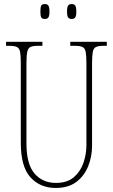

<svg xmlns="http://www.w3.org/2000/svg" viewBox="-20 -921 560 951"><path d="M256 10Q179 10 131 -42.5Q83 -95 83 -214V-609Q83 -646 79.5 -664Q76 -682 64 -688Q52 -694 27 -694H10V-714H190V-694H167Q143 -694 131 -688.5Q119 -683 115 -664Q111 -645 111 -606V-210Q111 -108 151 -61.5Q191 -15 257 -15Q313 -15 346 -43.5Q379 -72 393.5 -115Q408 -158 408 -202V-607Q408 -645 404.5 -663.5Q401 -682 389 -688Q377 -694 352 -694H328V-714H509V-694H492Q467 -694 455 -688Q443 -682 439.5 -663.5Q436 -645 436 -607V-200Q436 -145 416.5 -97Q397 -49 357.5 -19.5Q318 10 256 10ZM335 -827Q323 -827 317.5 -834.5Q312 -842 312 -863Q312 -886 317.5 -893.5Q323 -901 335 -901Q347 -901 352.5 -893.5Q358 -886 358 -863Q358 -842 352.5 -834.5Q347 -827 335 -827ZM202 -827Q189 -827 184.5 -834.5Q180 -842 180 -863Q180 -886 184.5 -893.5Q189 -901 202 -901Q214 -901 219.5 -893.5Q225 -886 225 -863Q225 -842 219.5 -834.5Q214 -827 202 -827Z"/></svg>

Font: Noto Serif Myanmar ExtraCondensed Thin
Style: Regular
Weight: 100
Width: 2
Designer: Ben Mitchell and the Monotype Design Team
Foundry: Monotype Imaging Inc.
Version: Version 2.106; ttfautohint (v1.8.4.7-5d5b)